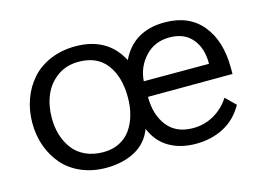

<svg xmlns="http://www.w3.org/2000/svg" viewBox="-76 -654 1115 808"><g transform="rotate(-15 481.0 -250.0)"><path d="M912.1 -230.5 543.5 -229.5Q543.5 -150.9 582 -102.1Q620.6 -53.2 693.8 -53.2Q743.2 -53.2 785.2 -77.1Q827.1 -101.1 853.5 -142.6L896.5 -100.6Q864.7 -43.5 810.8 -14.9Q756.8 13.7 688.5 13.7Q620.6 13.7 571.5 -15.4Q522.5 -44.4 499 -102.1L498.5 -100.6Q476.1 -43 422.9 -14.6Q369.6 13.7 297.9 13.7Q239.3 13.7 190.9 -6.8Q142.6 -27.3 111.1 -63Q79.6 -98.6 62.3 -146.2Q44.9 -193.8 44.9 -248.5Q44.9 -303.2 62.3 -351.3Q79.6 -399.4 111.8 -435.8Q144 -472.2 193.4 -493.2Q242.7 -514.2 302.7 -514.2Q442.4 -514.2 501.5 -400.9Q555.7 -514.2 691.9 -514.2Q797.4 -514.2 854.7 -444.6Q912.1 -375 912.1 -256.3ZM543.5 -297.4H827.6Q828.6 -364.3 794.2 -406Q759.8 -447.8 694.8 -447.8Q630.4 -447.8 589.1 -403.6Q547.9 -359.4 543.5 -297.4ZM461.4 -249.5Q461.4 -338.9 420.7 -393.3Q379.9 -447.8 298.8 -447.8Q245.6 -447.8 206.3 -419.7Q167 -391.6 148.2 -346.7Q129.4 -301.8 129.4 -247.6Q129.4 -207.5 140.1 -172.9Q150.9 -138.2 171.6 -111.1Q192.4 -84 226.1 -68.6Q259.8 -53.2 302.7 -53.2Q342.8 -53.2 373.8 -69.1Q404.8 -85 423.6 -112.5Q442.4 -140.1 451.9 -174.8Q461.4 -209.5 461.4 -249.5Z"/></g></svg>

Font: RGR Online_21
Style: Regular
Weight: 400
Italic angle: -12°
Designer: vernon adams
Foundry: vernon adams
Version: Version 1.000